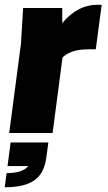

<svg xmlns="http://www.w3.org/2000/svg" viewBox="-38 -564 458 814"><path d="M-18 230 -10 170Q57 170 82 140H-6L7 40H167L159 100Q151 169 109 199.5Q67 230 -18 230ZM185 0H1L51 -380L60 -530H226V-466Q290 -544 378 -544L393 -543L368 -355H338Q293 -355 265.5 -344Q238 -333 227 -320Z"/></svg>

Font: Tanohe Sans ExtraBold
Style: Italic
Weight: 800
Designer: Village Type and Design LLC & Cristiano Sobral
Foundry: Cooper Hewitt Smithsonian Design Museum
Version: Version 1.00;September 29, 2021;FontCreator 13.0.0.2655 64-b